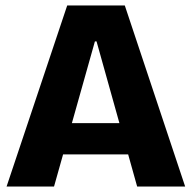

<svg xmlns="http://www.w3.org/2000/svg" viewBox="-20 -680 699 700"><path d="M4 0 225 -660H435L655 0H480L332 -529H326L177 0ZM129 -117V-231H550V-117Z"/></svg>

Font: Bricolage Grotesque 96pt ExtraBold
Style: Regular
Weight: 800
Designer: Mathieu Triay
Foundry: Atelier Triay
Version: Version 1.001;gftools[0.9.33.dev8+g029e19f]